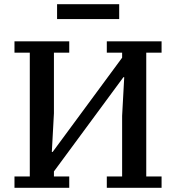

<svg xmlns="http://www.w3.org/2000/svg" viewBox="-20 -895 839 915"><path d="M49 -54H122V-644H49V-698H310V-644H237V-355L227 -171H231L562 -620V-644H489V-698H750V-644H677V-54H750V0H489V-54H562V-343L572 -527H568L237 -78V-54H310V0H49ZM252 -875H548V-804H252Z"/></svg>

Font: IBM Plex Serif Medium
Style: Regular
Weight: 500
Designer: Mike Abbink, Paul van der Laan, Pieter van Rosmalen
Foundry: Bold Monday
Version: Version 2.5